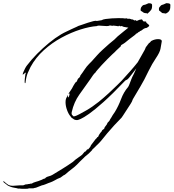

<svg xmlns="http://www.w3.org/2000/svg" viewBox="-121 -722 1091 1207"><path d="M-3 464Q-6 464 -9 463Q-12 462 -16 461Q-26 459 -35 457.5Q-44 456 -55 452Q-59 450 -63 448.5Q-67 447 -71 445Q-75 441 -87 432.5Q-99 424 -101 420L-97 417L-92 422Q-80 433 -67 441Q-60 444 -53.5 445Q-47 446 -40 446Q-29 446 -17.5 444.5Q-6 443 5 443H25L44 436L48 438Q50 435 62 434.5Q74 434 72 431Q75 431 77 433Q89 425 104.5 421Q120 417 134 411Q141 409 147.5 405Q154 401 162 400Q168 391 183.5 387Q199 383 209 377Q242 357 274.5 337Q307 317 338 295Q343 291 347 287Q351 283 355 280Q365 272 376 265Q387 258 396 250L410 233Q412 231 414 231Q416 231 417 230L425 220L426 217H433L446 202L451 191L476 158Q479 153 483.5 149.5Q488 146 490 141V139H491Q492 140 493.5 140.5Q495 141 495 140Q502 121 518 104L522 96Q525 93 529 91Q533 89 535 85L537 78L550 61L555 50L567 37Q569 32 572 27Q575 22 578 18Q579 16 581 13Q583 10 585 6L588 1Q591 -4 594.5 -8.5Q598 -13 601 -18Q624 -56 640 -99Q656 -142 684 -175Q687 -178 693 -193.5Q699 -209 704.5 -223.5Q710 -238 711 -239Q713 -242 720.5 -257.5Q728 -273 736 -292Q717 -267 703.5 -250Q690 -233 691 -234Q682 -224 678 -221.5Q674 -219 671.5 -218.5Q669 -218 664 -213Q585 -130 529.5 -80.5Q474 -31 439 -6.5Q404 18 386.5 25.5Q369 33 364 33Q346 33 337 23Q336 22 335 22Q334 22 332 21Q329 19 326.5 15.5Q324 12 322 9Q310 -4 300.5 -30Q291 -56 291 -80Q291 -95 295 -104Q297 -107 300.5 -114.5Q304 -122 304 -124H305Q305 -110 308 -110Q311 -110 314.5 -121.5Q318 -133 318 -136Q318 -135 317.5 -135.5Q317 -136 317 -136H316Q315 -135 315 -133Q315 -131 313 -130Q310 -133 311 -135Q326 -156 331.5 -166Q337 -176 340.5 -183Q344 -190 351 -200Q353 -204 356.5 -205.5Q360 -207 362 -211Q365 -216 366.5 -221Q368 -226 372 -230Q374 -229 378.5 -235.5Q383 -242 383 -242L384 -247Q398 -265 410.5 -284.5Q423 -304 439 -320L454 -335L489 -374Q505 -392 526 -411Q547 -430 565 -446Q569 -450 573.5 -453Q578 -456 582 -460Q600 -474 608 -483Q616 -492 634 -506Q644 -514 659 -526.5Q674 -539 686 -548L681 -549L658 -553Q651 -554 645 -559Q640 -556 636 -557Q632 -557 628 -561L624 -557H622Q620 -557 610 -559Q600 -561 592 -561Q586 -561 584 -559Q581 -561 577 -561Q573 -561 570 -562Q563 -558 550 -558Q539 -558 525.5 -559.5Q512 -561 502 -561Q491 -561 488 -558Q443 -555 384.5 -536.5Q326 -518 266 -485.5Q206 -453 154.5 -406.5Q103 -360 71 -301Q64 -287 54 -264.5Q44 -242 39 -201Q39 -200 36.5 -199Q34 -198 34 -211Q34 -217 35 -226.5Q36 -236 38 -250V-251Q38 -255 40.5 -260Q43 -265 40 -266L22 -252Q21 -257 25.5 -268Q30 -279 36.5 -291.5Q43 -304 48 -310Q76 -347 112 -383.5Q148 -420 187 -452Q226 -484 263 -506Q280 -516 296.5 -523.5Q313 -531 329 -539Q331 -540 341 -544.5Q351 -549 361 -553.5Q371 -558 372 -559Q380 -561 396 -567Q412 -573 431 -579Q450 -585 465.5 -589Q481 -593 487 -590L518 -595Q525 -600 542.5 -602.5Q560 -605 582 -606.5Q604 -608 623 -608Q639 -608 650.5 -607.5Q662 -607 666 -605V-606Q668 -607 672 -607Q676 -607 678.5 -606Q681 -605 683 -603Q689 -606 694 -604Q697 -604 700 -602.5Q703 -601 706 -600H709Q714 -600 717.5 -597.5Q721 -595 724 -593Q729 -596 731 -595Q733 -595 735 -593.5Q737 -592 738 -590Q740 -591 750.5 -595.5Q761 -600 761 -598Q764 -600 768 -600Q774 -600 776.5 -593Q779 -586 789 -587H793Q799 -587 798 -583.5Q797 -580 804 -575Q809 -571 813 -567.5Q817 -564 817 -561Q817 -556 802 -547Q786 -545 776.5 -536.5Q767 -528 758 -526L757 -523Q750 -522 745.5 -516.5Q741 -511 734 -510Q732 -506 730.5 -505Q729 -504 723 -499Q708 -488 693 -476.5Q678 -465 664 -453Q661 -450 653.5 -446Q646 -442 643 -440Q638 -436 638.5 -433Q639 -430 633 -426Q632 -425 624 -417.5Q616 -410 608.5 -403Q601 -396 601 -395Q597 -392 583.5 -379Q570 -366 552.5 -348.5Q535 -331 518.5 -313Q502 -295 491 -282Q480 -269 479 -266Q471 -260 462.5 -247.5Q454 -235 448 -226Q411 -174 377.5 -127Q344 -80 330 -18Q329 -15 329 -10Q329 -2 333 1.5Q337 5 342 10Q350 9 360.5 4.5Q371 0 378 -4Q386 -8 421.5 -28Q457 -48 500 -82Q532 -108 563 -136.5Q594 -165 616 -187Q638 -209 644 -215Q671 -244 699 -276Q727 -308 745 -331L789 -409L795 -423Q794 -423 797.5 -427.5Q801 -432 805 -437L807 -441V-440Q812 -445 814 -448.5Q816 -452 814 -452L820 -453Q824 -458 827 -461.5Q830 -465 833 -466Q853 -476 873 -476Q883 -476 889.5 -473Q896 -470 896 -462L888 -416Q884 -393 859.5 -357Q835 -321 813 -276Q785 -217 762 -179Q739 -141 714 -98Q709 -82 700 -69L652 5L643 18L642 19Q622 39 597 66Q572 93 553 116Q540 131 526.5 148.5Q513 166 499 180Q496 182 487.5 191Q479 200 471 207.5Q463 215 461 216Q460 221 450.5 229.5Q441 238 437 243Q430 250 421.5 256Q413 262 406 270L379 296Q363 314 344.5 329.5Q326 345 307 359Q303 363 293.5 371Q284 379 279 380L260 394L239 403Q232 407 224.5 411Q217 415 209 419Q203 421 197 424Q191 427 183 429Q179 431 163.5 437Q148 443 143 443L105 458Q101 459 96.5 459.5Q92 460 88 462H60Q58 464 50.5 464.5Q43 465 35 465Q26 465 18.5 465Q11 465 7 464L-3 463ZM922 -637H920Q918 -637 914.5 -637.5Q911 -638 911 -639H904Q901 -639 898.5 -640.5Q896 -642 889 -648Q887 -651 882 -653.5Q877 -656 878 -668Q879 -677 886 -682Q891 -690 898.5 -691.5Q906 -693 920 -700Q922 -702 927 -702Q929 -702 932 -701.5Q935 -701 938 -701Q950 -699 950 -691Q951 -670 945 -657.5Q939 -645 922 -637ZM807 -637Q806 -636 803.5 -637Q801 -638 801 -639H797Q793 -639 787 -640.5Q781 -642 774 -648Q772 -651 767 -652Q762 -653 763 -665Q765 -677 771 -682Q776 -690 784.5 -691Q793 -692 807 -699Q812 -702 815 -701.5Q818 -701 823 -701Q835 -699 835 -691Q836 -670 829.5 -660.5Q823 -651 807 -637Z"/></svg>

Font: Cherish
Style: Regular
Weight: 400
Designer: Robert E. Leuschke
Foundry: Robert E. Leuschke
Version: Version 1.005